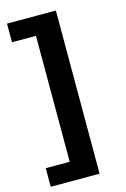

<svg xmlns="http://www.w3.org/2000/svg" viewBox="-132 -766 660 1006"><g transform="rotate(-15 197.5 -262.5)"><path d="M13 180V79H143V-604H13V-705H278V180Z"/></g></svg>

Font: Nunito Sans 10pt SemiExpanded
Style: Bold
Weight: 700
Width: 6
Designer: Vernon Adams
Foundry: Vernon Adams
Version: Version 3.101;gftools[0.9.27]